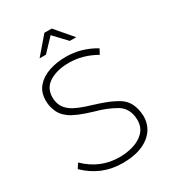

<svg xmlns="http://www.w3.org/2000/svg" viewBox="-211 -1007 1020 1128"><g transform="rotate(-30 299.5 -443.0)"><path d="M286.5 4Q141.5 4 38 -98L59.5 -130.5Q156.5 -35.5 287 -35.5Q340 -35.5 385.5 -50.2Q431 -65 458.8 -95.5Q486.5 -126 486.5 -173.5Q485 -252 428 -287Q367 -322.5 292.5 -342Q187 -373 144.5 -403Q102 -433 88 -476Q76.5 -504.5 76.5 -540Q76.5 -596.5 108.2 -633Q140 -669.5 192.2 -687Q244.5 -704.5 306 -704.5Q411.5 -704.5 504 -648.5L486 -614.5Q398 -665 304.5 -665Q227.5 -665 176.2 -635.2Q125 -605.5 120.5 -549L120 -537Q120 -506 131.8 -480.8Q143.5 -455.5 171.5 -435Q209 -407.5 304 -380Q346.5 -367 384.5 -352.5Q422.5 -338 460.5 -315Q525 -274 529 -175Q529 -93.5 464.5 -44.8Q400 4 286.5 4ZM418 -773.5H374.5L293.5 -859L212.5 -773.5H169.5L269 -889.5H318.5Z"/></g></svg>

Font: Argentum Novus ExtraLight
Style: Regular
Weight: 250
Designer: Julieta Ulanovsky (font) & Cristiano Sobral (main changes)
Foundry: Julieta Ulanovsky (font) & Cristiano Sobral (main changes)
Version: Version 3.00;November 27, 2020;FontCreator 13.0.0.2655 64-bi